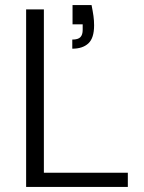

<svg xmlns="http://www.w3.org/2000/svg" viewBox="-20 -737 568 757"><path d="M83 0V-700H153V-56H484V0ZM265 -545V-581Q288 -581 297 -590.5Q306 -600 306 -619V-641H266V-717H341Q346 -692 348.5 -674Q351 -656 351 -637Q351 -587 328.5 -566Q306 -545 265 -545Z"/></svg>

Font: DM Sans 10pt Light
Style: Regular
Weight: 300
Version: Version 4.004;gftools[0.9.30]